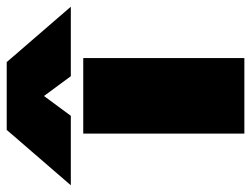

<svg xmlns="http://www.w3.org/2000/svg" viewBox="-227 -640 748 572"><g transform="rotate(-90 147.0 -354.0)"><path d="M46 -708H248L413 -517H206L147 -597L88 -517H-119ZM35 -480H260V0H35Z"/></g></svg>

Font: Prompt Black
Style: Regular
Weight: 900
Designer: Katatrad Team
Foundry: CadsonDemak
Version: Version 1.001